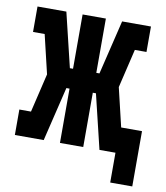

<svg xmlns="http://www.w3.org/2000/svg" viewBox="-76 -594 674 780"><g transform="rotate(10 261.0 -203.5)"><path d="M522 123H431V0H365L311 -224H298V0H202V-224H189L135 0H16V-105H64L102 -265L64 -425H16V-530H135L189 -306H202V-530H298V-306H311L365 -530H484V-425H436L398 -265L436 -105H522Z"/></g></svg>

Font: Iosevka Slab Extrabold
Style: Regular
Weight: 800
Monospace: yes
Designer: Belleve Invis
Foundry: Belleve Invis
Version: Version 11.1.1; ttfautohint (v1.8.3)